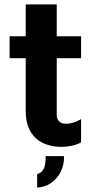

<svg xmlns="http://www.w3.org/2000/svg" viewBox="-20 -665 431 879"><path d="M261.4 7.3Q226.1 7.3 196.1 -2.5Q166.1 -12.2 144.1 -32Q122.1 -51.8 109.9 -83.1Q97.7 -114.4 97.7 -157.5V-398.7H24V-499H97.7V-644.9H239.7V-499H351.2V-398.7H239.7V-138.1Q239.7 -120 250.8 -109.3Q261.9 -98.5 283 -98.5Q298.2 -98.5 314.8 -103.4Q331.4 -108.3 351.2 -119.6V-13.1Q329.5 -1.8 306.7 2.7Q283.9 7.3 261.4 7.3ZM150.1 193.7V132Q166.3 127.5 174.8 116.2Q183.3 104.9 186.5 87.5Q189.7 70 189 49.7H273.2Q273.9 92.1 256.9 123.8Q239.8 155.6 211.9 173.9Q184 192.2 150.1 193.7Z"/></svg>

Font: Maven Pro
Style: Regular
Weight: 400
Designer: Joe Prince
Foundry: Joe Prince
Version: Version 2.103